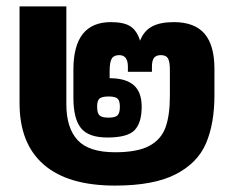

<svg xmlns="http://www.w3.org/2000/svg" viewBox="-20 -564 730 599"><path d="M41 -242V-544H187V-239Q187 -165 222 -127Q257 -89 339 -89Q408 -89 445 -108.5Q482 -128 496 -165.5Q510 -203 510 -265V-345Q510 -372 504 -382Q498 -392 482 -392Q467 -392 460.5 -383.5Q454 -375 454 -356V-340H379V-356Q379 -392 352 -392Q335 -392 328.5 -381Q322 -370 322 -341V-320Q372 -320 397 -298.5Q422 -277 422 -231Q422 -181 400 -158Q378 -135 315 -135Q256 -135 232.5 -164.5Q209 -194 209 -259V-347Q209 -495 326 -495Q366 -495 386.5 -482Q407 -469 417 -437Q429 -468 454.5 -481.5Q480 -495 522 -495Q587 -495 618 -459Q649 -423 649 -349V-267Q649 -179 623 -117.5Q597 -56 528.5 -20.5Q460 15 339 15Q192 15 116.5 -50.5Q41 -116 41 -242ZM354 -231Q354 -250 346.5 -256.5Q339 -263 319 -263Q298 -263 290.5 -256.5Q283 -250 283 -231Q283 -211 290.5 -204Q298 -197 319 -197Q339 -197 346.5 -204Q354 -211 354 -231Z"/></svg>

Font: Pridi SemiBold
Style: Regular
Weight: 600
Designer: Katatrad Team
Foundry: CadsonDemak
Version: Version 1.001